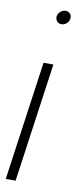

<svg xmlns="http://www.w3.org/2000/svg" viewBox="-114 -545 336 778"><g transform="rotate(10 54.0 -156.5)"><path d="M90.5 -513Q103 -513 109.8 -504.8Q116.5 -496.5 115 -484.5Q113.5 -473 104.2 -464.8Q95 -456.5 82.5 -456.5Q71.5 -456.5 64.5 -464.8Q57.5 -473 58.5 -484.5Q60.5 -496.5 70 -504.8Q79.5 -513 90.5 -513ZM79.5 -290 10.5 200H-30L39 -290Z"/></g></svg>

Font: Urbanist ExtraLight
Style: Italic
Weight: 250
Version: Version 1.303